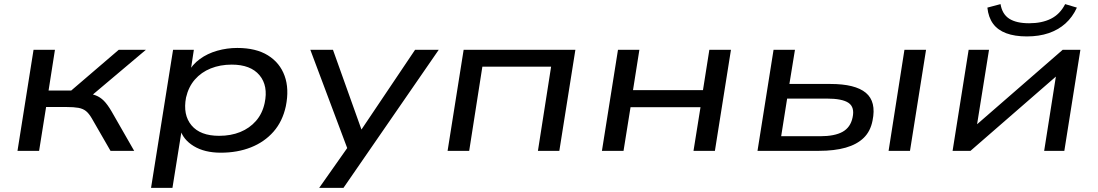

<svg xmlns="http://www.w3.org/2000/svg" viewBox="-20 -733 5335 933"><path d="M65 0 143 -491H247L216 -293H326L557 -491H689L402 -249L388 -281Q423 -278 445 -269.5Q467 -261 484.5 -243.5Q502 -226 522 -192L632 0H517L426 -158Q412 -182 397.5 -193.5Q383 -205 361 -209Q339 -213 302 -213H204L170 0Z M714 180 821 -491H922L905 -379H893Q914 -419 951 -446Q988 -473 1035.5 -486.5Q1083 -500 1133 -500Q1224 -500 1282 -464Q1340 -428 1363 -364.5Q1386 -301 1369 -217Q1353 -143 1309 -93Q1265 -43 1199.5 -17Q1134 9 1053 9Q974 9 921.5 -23Q869 -55 855 -106L864 -107L818 180ZM1045 -73Q1102 -73 1147.5 -91.5Q1193 -110 1224 -145.5Q1255 -181 1266 -232Q1284 -316 1241 -367.5Q1198 -419 1106 -419Q1050 -419 1004 -400.5Q958 -382 927 -346.5Q896 -311 884 -259Q868 -175 910.5 -124Q953 -73 1045 -73Z M1531 180 1676 -26 1682 26 1488 -491H1598L1742 -88H1726L1997 -491H2112L1649 180Z M2155 0 2233 -491H2776L2698 0H2594L2658 -409H2324L2260 0Z M2905 0 2983 -491H3087L3056 -295H3396L3427 -491H3532L3454 0H3350L3384 -212H3044L3010 0Z M3661 0 3739 -491H3843L3816 -325H4015Q4136 -325 4187.5 -282Q4239 -239 4220 -147Q4210 -95 4177 -63Q4144 -31 4089.5 -15.5Q4035 0 3959 0ZM3776 -71H3965Q4036 -71 4074.5 -92.5Q4113 -114 4123 -162Q4134 -212 4103.5 -233Q4073 -254 3997 -254H3805ZM4298 0 4375 -491H4480L4402 0Z M4609 0 4687 -491H4786L4724 -104H4699L5144 -491H5230L5152 0H5054L5115 -387H5141L4696 0ZM4970 -556Q4911 -556 4869.5 -571.5Q4828 -587 4805.5 -618Q4783 -649 4778 -696L4842 -713Q4850 -664 4884.5 -642Q4919 -620 4981 -620Q5043 -620 5087 -642Q5131 -664 5156 -713L5213 -696Q5192 -650 5157.5 -619Q5123 -588 5076 -572Q5029 -556 4970 -556Z"/></svg>

Font: Nunito Sans 10pt Expanded Medium
Style: Italic
Weight: 500
Width: 7
Italic angle: -9°
Designer: Vernon Adams
Foundry: Vernon Adams
Version: Version 3.101;gftools[0.9.27]